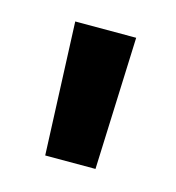

<svg xmlns="http://www.w3.org/2000/svg" viewBox="-50 -761 289 315"><g transform="rotate(15 94.0 -603.5)"><path d="M51.8 -491.2 42.5 -716.3H146L137.2 -491.2Z"/></g></svg>

Font: DimaFred
Style: Bold
Weight: 800
Designer: R.Balvardi
Foundry: R.Balvardi (r.balvardi@gmail.com)
Version: Version 1.00;August 2, 2018;FontCreator 11.5.0.2427 64-bit